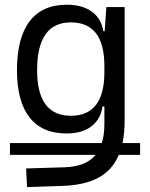

<svg xmlns="http://www.w3.org/2000/svg" viewBox="-20 -547 626 801"><path d="M21.5 99.1V49.8H404.8Q415.5 16.1 415.5 -30.3V-103H407.7Q400.4 -50.3 361.8 -20.3Q323.2 9.8 257.3 9.8Q155.8 9.8 103.3 -57.1Q50.8 -124 50.8 -253.9Q50.8 -388.7 103.5 -458Q156.2 -527.3 258.3 -527.3Q323.2 -527.3 363 -498.5Q402.8 -469.7 411.1 -416.5H416.5L423.8 -517.6H500V-45.9Q500 7.8 491.2 49.8H564.5V99.1H475.6Q449.2 162.6 391.1 194.1Q333 225.6 240.2 228.5L92.8 233.4L88.9 155.8L250 150.9Q338.9 147.9 378.9 99.1ZM415.5 -271.5Q415.5 -453.6 275.4 -453.6Q134.8 -453.6 134.8 -253.9Q134.8 -64 275.9 -64Q415.5 -64 415.5 -246.1Z"/></svg>

Font: CaskaydiaMono NF SemiLight
Style: Regular
Weight: 350
Designer: Aaron Bell
Foundry: Saja Typeworks
Version: Version 2111.001; ttfautohint (v1.8.4);Nerd Fonts 3.1.1